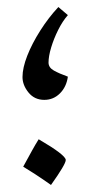

<svg xmlns="http://www.w3.org/2000/svg" viewBox="-20 -595 252 546"><path d="M106 -311Q78 -311 61 -332Q44 -353 44 -376Q44 -402 57.5 -436.5Q71 -471 94.5 -508Q118 -545 146 -575L173 -552Q158 -535 145.5 -510Q133 -485 125.5 -460Q118 -435 118 -417Q118 -403 133 -394.5Q148 -386 173 -377Q169 -348 150.5 -329.5Q132 -311 106 -311ZM125 -69Q101 -86 81 -99Q61 -112 46 -121Q63 -152 71.5 -167.5Q80 -183 90 -199Q167 -154 167 -140Q167 -128 125 -69Z"/></svg>

Font: Noto Sans NKo
Style: Regular
Weight: 400
Designer: Monotype Design Team
Foundry: Monotype Imaging Inc.
Version: Version 2.003; ttfautohint (v1.8.4.7-5d5b)